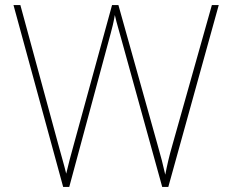

<svg xmlns="http://www.w3.org/2000/svg" viewBox="-20 -734 909 754"><path d="M839 -714H812L658 -168C643 -116 637 -88 629 -48C620 -88 613 -116 598 -168L445 -714H420L271 -171C257 -121 249 -90 240 -52C231 -90 221 -121 208 -170L60 -714H33L228 0H252L415 -604C421 -627 425 -641 431 -675C439 -639 446 -620 456 -582L617 0H641Z"/></svg>

Font: Noto Sans Lao Thin
Style: Regular
Weight: 100
Designer: Monotype Design Team
Foundry: Monotype Imaging Inc.
Version: Version 2.003